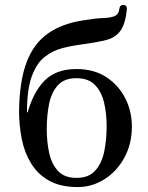

<svg xmlns="http://www.w3.org/2000/svg" viewBox="-20 -744 600 776"><path d="M295 12Q225 12 179 -13.5Q133 -39 106 -83Q79 -127 68 -182Q57 -237 57 -297Q59 -417 87.5 -492.5Q116 -568 173.5 -608.5Q231 -649 318 -662Q365 -670 396 -671Q427 -672 443.5 -679Q460 -686 463 -711Q465 -724 478 -724Q493 -724 493 -708Q487 -648 467 -620Q447 -592 410 -582.5Q373 -573 315 -565Q274 -560 234 -550Q194 -540 161 -514.5Q128 -489 108.5 -435.5Q89 -382 89 -290H92Q115 -373 161 -419Q207 -465 289 -465Q360 -465 410 -432Q460 -399 486.5 -346.5Q513 -294 513 -233Q513 -162 482.5 -106.5Q452 -51 402 -19.5Q352 12 295 12ZM289 -25Q338 -25 364.5 -54Q391 -83 401 -130.5Q411 -178 411 -233Q411 -286 400.5 -330Q390 -374 363.5 -401Q337 -428 289 -428Q240 -428 214 -399.5Q188 -371 178.5 -324.5Q169 -278 169 -222Q169 -170 179 -125Q189 -80 215 -52.5Q241 -25 289 -25Z"/></svg>

Font: Alice
Style: Regular
Weight: 400
Designer: Ksenia Yerulevich
Foundry: Cyreal (http://www.cyreal.org/)
Version: Version 2.003; ttfautohint (v1.8.3)